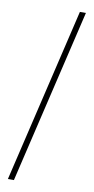

<svg xmlns="http://www.w3.org/2000/svg" viewBox="-111 -844 554 1132"><g transform="rotate(10 165.5 -278.0)"><path d="M24 244 271 -800H307L60 244Z"/></g></svg>

Font: Noto Serif Malayalam ExtraLight
Style: Regular
Weight: 200
Designer: Indian type Foundry, Jelle Bosma, Monotype Design Team
Foundry: Monotype Imaging Inc.
Version: Version 2.104; ttfautohint (v1.8.4.7-5d5b)